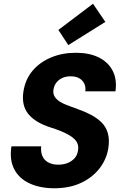

<svg xmlns="http://www.w3.org/2000/svg" viewBox="-20 -994 660 1026"><path d="M270 12Q195 12 139 -13.5Q83 -39 56.5 -89Q30 -139 41 -212H200Q197 -182 206.5 -160Q216 -138 238 -126Q260 -114 291 -114Q319 -114 341.5 -123Q364 -132 379 -149Q394 -166 397 -191Q400 -209 395 -224Q390 -239 377 -251.5Q364 -264 345 -274.5Q326 -285 302.5 -294.5Q279 -304 253 -312Q170 -338 132 -384Q94 -430 105 -504Q115 -570 154 -616Q193 -662 253 -687Q313 -712 385 -712Q457 -712 507 -687.5Q557 -663 581.5 -617Q606 -571 597 -506H436Q439 -529 430.5 -547Q422 -565 404 -575.5Q386 -586 361 -586Q337 -587 317 -579Q297 -571 283.5 -555.5Q270 -540 266 -517Q263 -498 268.5 -485Q274 -472 285.5 -461.5Q297 -451 314.5 -442.5Q332 -434 353.5 -426.5Q375 -419 398 -410Q435 -397 467 -380Q499 -363 522.5 -340Q546 -317 556 -283Q566 -249 559 -203Q550 -144 512.5 -95Q475 -46 413.5 -17Q352 12 270 12ZM345 -753 292 -834 477 -974 543 -877Z"/></svg>

Font: DM Sans 10pt Black
Style: Italic
Weight: 900
Italic angle: -10°
Version: Version 4.004;gftools[0.9.30]